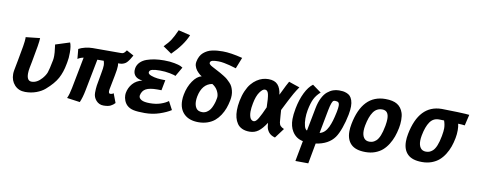

<svg xmlns="http://www.w3.org/2000/svg" viewBox="-77 -1172 4342 1746"><g transform="rotate(10 2094.0 -299.5)"><path d="M43 -177.7Q45.9 -192.4 51.5 -222.4Q57.1 -252.4 60.1 -267.1Q93.3 -436 93.3 -478Q93.3 -486.3 92.8 -489.7Q114.7 -492.2 158.4 -496.8Q202.1 -501.5 223.6 -503.9V-499.5Q223.6 -461.9 188.5 -279.8Q182.1 -247.6 177.2 -222.2Q171.4 -191.4 171.4 -168.5Q171.4 -100.1 215.8 -100.1Q265.6 -100.1 310.1 -150.9Q336.9 -182.1 347.2 -210.2Q357.4 -238.3 374.5 -326.7Q377.9 -344.2 377.9 -367.2Q377.9 -383.3 376.5 -399.7Q375 -416 371.6 -442.1Q368.2 -468.3 368.2 -470.2Q390.1 -477.1 433.8 -491.2Q477.5 -505.4 499.5 -512.2Q513.2 -481.4 513.2 -420.9Q513.2 -366.2 506.3 -336.9Q505.9 -335.9 505.9 -334Q505.9 -332 505.4 -331.1Q504.9 -328.1 503.7 -322Q502.4 -315.9 502 -313Q488.3 -236.3 457.3 -179.2Q426.3 -122.1 355 -60.1Q324.2 -33.2 276.9 -15.6Q229.5 2 173.8 2Q113.3 2 76.2 -38.6Q39.1 -79.1 39.1 -140.1Q39.1 -157.2 43 -177.7Z M975.1 -498Q989.3 -498 998.3 -504.9Q1007.3 -511.7 1020.5 -531.2Q1031.2 -524.9 1053.7 -513.2Q1076.2 -501.5 1086.9 -495.1Q1084 -490.2 1075.7 -476.1Q1067.4 -461.9 1062.7 -454.3Q1058.1 -446.8 1048.3 -435.1Q1038.6 -423.3 1029.5 -417.2Q1020.5 -411.1 1006.8 -406.2Q993.2 -401.4 977.5 -401.4H962.4Q964.4 -392.1 964.4 -377.9Q964.4 -348.1 952.1 -286.6Q947.8 -264.6 939.2 -220.5Q930.7 -176.3 926.3 -154.3Q924.8 -145.5 924.8 -138.7Q924.8 -115.7 938.5 -115.7Q957.5 -115.7 969.7 -126.5L1002 -41.5Q984.4 -22 961.4 -11Q938.5 0 897 0Q856.4 0 829.3 -30Q802.2 -60.1 802.2 -100.6Q802.2 -138.7 806.6 -169.4Q811 -200.2 827.1 -284.7Q836.9 -335.4 836.9 -361.3Q836.9 -378.4 829.6 -401.4Q819.8 -401.4 800 -401.1Q780.3 -400.9 770.5 -400.9Q760.7 -351.6 741.7 -252.9Q722.7 -154.3 712.9 -105Q700.2 -39.6 680.2 6.3Q660.2 3.4 620.1 -2Q580.1 -7.3 560.1 -10.3Q577.1 -47.4 588.4 -106.9Q597.7 -155.3 616.5 -252.2Q635.3 -349.1 644.5 -397.5Q612.8 -391.6 590.8 -376Q589.4 -391.1 586.7 -421.4Q584 -451.7 582.5 -466.8Q604.5 -479.5 639.6 -488.5Q674.8 -497.6 709.5 -497.6Q871.6 -498 975.1 -498Z M1342.8 -626Q1383.3 -666.5 1404.3 -699.2Q1425.3 -731.9 1452.6 -793L1562.5 -766.6Q1523.4 -670.9 1421.9 -571.3Q1408.7 -580.6 1382.3 -598.9Q1356 -617.2 1342.8 -626ZM1518.1 -67.4Q1478.5 -41.5 1414.6 -19.8Q1350.6 2 1277.8 2Q1210 2 1173.6 -6.1Q1137.2 -14.2 1114.3 -35.6Q1095.7 -53.2 1085.9 -78.6Q1076.2 -104 1076.2 -128.4Q1076.2 -138.2 1077.6 -147Q1086.4 -197.8 1119.1 -235.1Q1151.9 -272.5 1207 -285.2Q1162.6 -290 1141.8 -311.3Q1121.1 -332.5 1121.1 -364.3Q1121.1 -375.5 1123 -385.3Q1129.4 -417.5 1152.8 -440.9Q1176.3 -464.4 1211.7 -476.6Q1247.1 -488.8 1285.2 -494.4Q1323.2 -500 1367.2 -500H1373.5Q1424.8 -500 1466.3 -491.7Q1507.8 -483.4 1522.7 -476.6Q1537.6 -469.7 1544.9 -464.4Q1536.6 -449.7 1520 -421.1Q1503.4 -392.6 1495.1 -378.4Q1485.4 -385.3 1441.2 -394Q1397 -402.8 1349.1 -402.8Q1302.7 -402.8 1278.1 -396.2Q1253.4 -389.6 1251.5 -371.6Q1251.5 -371.1 1251.2 -369.9Q1251 -368.7 1251 -368.2Q1251 -353 1278.8 -342.5Q1306.6 -332 1337.9 -328.4Q1369.1 -324.7 1397 -324.7H1400.4H1402.8H1411.6Q1408.7 -308.6 1402.3 -276.6Q1396 -244.6 1393.1 -228.5Q1386.7 -228.5 1374 -228.8Q1361.3 -229 1355 -229Q1282.7 -229 1249.3 -210.2Q1215.8 -191.4 1207.5 -149.4Q1207 -147 1207 -142.1Q1207 -122.1 1230.7 -108.2Q1254.4 -94.2 1309.1 -94.2Q1364.7 -94.2 1408 -108.9Q1451.2 -123.5 1477.5 -144Q1484.4 -131.3 1497.8 -105.7Q1511.2 -80.1 1518.1 -67.4Z M1838.4 -365.2Q1746.6 -348.1 1723.1 -229Q1718.8 -205.1 1718.8 -185.5Q1718.8 -147 1735.4 -121.8Q1752 -96.7 1791.5 -96.7Q1814.9 -96.7 1834.2 -109.1Q1853.5 -121.6 1864.7 -138.2Q1876 -154.8 1885 -178.5Q1894 -202.1 1897.2 -216.6Q1900.4 -231 1903.3 -247.1Q1904.3 -253.9 1904.3 -258.8Q1904.3 -285.2 1887.9 -315.2Q1871.6 -345.2 1838.4 -365.2ZM2024.9 -246.1Q2017.1 -206.1 2004.4 -171.6Q1991.7 -137.2 1970.7 -105Q1949.7 -72.8 1922.6 -50Q1895.5 -27.3 1857.2 -13.9Q1818.8 -0.5 1772.9 -0.5H1772Q1687.5 -1 1640.9 -46.1Q1594.2 -91.3 1594.2 -169.9Q1594.2 -196.8 1600.1 -226.6Q1613.8 -297.9 1650.6 -352.1Q1687.5 -406.2 1731.4 -417Q1722.2 -421.9 1716.6 -426.3Q1710.9 -430.7 1703.4 -438Q1695.8 -445.3 1694.3 -446.8Q1680.2 -460.4 1669.4 -481.2Q1658.7 -502 1658.7 -523.9Q1658.7 -531.2 1660.2 -538.6Q1665.5 -566.9 1677 -588.9Q1688.5 -610.8 1705.3 -625.2Q1722.2 -639.6 1741.2 -649.4Q1760.3 -659.2 1784.7 -664.3Q1809.1 -669.4 1831.8 -671.4Q1854.5 -673.3 1882.3 -673.3Q1954.1 -673.3 2064.5 -645.5Q2057.6 -628.4 2044.2 -594Q2030.8 -559.6 2023.9 -542.5Q1982.4 -554.7 1962.2 -560.3Q1941.9 -565.9 1911.9 -571.5Q1881.8 -577.1 1859.9 -577.1Q1841.8 -577.1 1829.8 -576.4Q1817.9 -575.7 1805.7 -573Q1793.5 -570.3 1787.6 -564.2Q1781.7 -558.1 1781.7 -548.8Q1781.7 -543 1787.4 -536.9Q1793 -530.8 1798.1 -527.6Q1803.2 -524.4 1812.5 -519Q1824.2 -512.7 1851.1 -498.5Q1877.9 -484.4 1890.9 -477.3Q1903.8 -470.2 1926.5 -456.1Q1949.2 -441.9 1960.9 -431.6Q1972.7 -421.4 1988 -405.3Q2003.4 -389.2 2011 -373.5Q2018.6 -357.9 2024.2 -337.4Q2029.8 -316.9 2029.8 -293.9Q2029.8 -270.5 2024.9 -246.1Z M2495.6 -240.7Q2497.6 -224.6 2499.3 -189.5Q2501 -154.3 2504.4 -128.4Q2507.3 -107.9 2517.8 -96.2Q2528.3 -84.5 2551.3 -74.7Q2540 -59.6 2517.6 -29.5Q2495.1 0.5 2483.9 15.6Q2443.8 4.9 2424.8 -19.8Q2405.8 -44.4 2402.3 -71.8Q2401.9 -77.1 2400.6 -88.1Q2399.4 -99.1 2398.4 -105Q2362.8 -48.8 2327.6 -22.7Q2292.5 3.4 2246.1 3.4Q2206.5 3.4 2177.7 -9.8Q2148.9 -22.9 2132.3 -47.1Q2115.7 -71.3 2107.9 -101.6Q2100.1 -131.8 2100.1 -168.9Q2100.1 -209.5 2109.4 -257.3Q2119.6 -309.1 2137.9 -350.8Q2156.2 -392.6 2178.7 -419.4Q2201.2 -446.3 2228 -464.1Q2254.9 -481.9 2281 -489.5Q2307.1 -497.1 2334 -497.1Q2392.1 -497.1 2420.7 -465.8Q2449.2 -434.6 2456.1 -374.5Q2464.4 -390.6 2477.3 -417.5Q2490.2 -444.3 2500.7 -465.3Q2511.2 -486.3 2522.9 -506.3Q2539.6 -500.5 2573.2 -489Q2606.9 -477.5 2623.5 -472.2Q2612.8 -457.5 2600.8 -438Q2588.9 -418.5 2580.8 -404.8Q2572.8 -391.1 2557.9 -362.5Q2543 -334 2538.3 -325Q2533.7 -315.9 2515.6 -280.3Q2497.6 -244.6 2495.6 -240.7ZM2232.9 -255.9Q2224.1 -211.4 2224.1 -177.7Q2224.1 -155.8 2228.3 -139.4Q2232.4 -123 2237.5 -115.2Q2242.7 -107.4 2249.3 -103Q2255.9 -98.6 2259.3 -97.9Q2262.7 -97.2 2265.6 -97.2H2269.5Q2287.6 -97.2 2309.6 -134Q2331.5 -170.9 2362.3 -241.7Q2360.8 -328.1 2352.5 -363Q2344.2 -397.9 2319.3 -397.9Q2297.9 -397.9 2272 -361.3Q2246.1 -324.7 2232.9 -255.9Z M2857.9 5.4Q2825.2 182.1 2823.2 194.3Q2803.7 194.3 2763.9 193.8Q2724.1 193.4 2704.1 193.4Q2705.1 185.5 2739.7 3.9Q2674.8 -8.3 2640.1 -64.9Q2611.8 -109.9 2611.8 -177.7Q2611.8 -218.3 2623 -277.8Q2639.2 -361.3 2670.4 -424.6Q2701.7 -487.8 2741.7 -517.6L2822.3 -459Q2786.1 -427.7 2766.4 -388.4Q2746.6 -349.1 2733.4 -279.8Q2726.6 -243.2 2726.6 -204.1Q2726.6 -163.1 2734.9 -133.5Q2743.2 -104 2759.8 -97.2Q2766.6 -132.8 2780.5 -204.6Q2794.4 -276.4 2801.3 -312.5Q2812 -367.7 2832.3 -407.5Q2852.5 -447.3 2878.2 -468.3Q2903.8 -489.3 2929.9 -498.5Q2956.1 -507.8 2984.4 -507.8Q3004.9 -507.8 3020.5 -505.9Q3036.1 -503.9 3055.2 -496.6Q3074.2 -489.3 3086.7 -476.3Q3099.1 -463.4 3107.7 -439.5Q3116.2 -415.5 3116.2 -382.3Q3116.2 -349.6 3108.4 -308.6Q3108.4 -307.6 3107.9 -305.9Q3107.4 -304.2 3107.4 -303.2Q3095.2 -240.2 3074 -180.2Q3052.7 -120.1 3029.3 -87.4Q2975.1 -11.7 2857.9 5.4ZM2876.5 -95.7Q2901.4 -101.6 2920.7 -119.4Q2939.9 -137.2 2953.9 -166.7Q2967.8 -196.3 2977.3 -228.5Q2986.8 -260.7 2996.1 -304.7Q2996.1 -306.2 2997.1 -309.3Q2998 -312.5 2998 -314Q3004.9 -349.6 3004.9 -367.7Q3004.9 -391.6 2995.4 -399.7Q2985.8 -407.7 2965.8 -407.7H2965.3Q2954.6 -407.7 2948.2 -403.1Q2941.9 -398.4 2934.1 -377.4Q2926.3 -356.4 2918 -314.5Q2910.2 -274.4 2895.8 -198.2Q2881.3 -122.1 2876.5 -95.7Z M3397.5 -120.6Q3434.6 -154.8 3453.6 -258.8Q3454.1 -260.3 3454.6 -262.7Q3455.1 -265.1 3455.1 -266.6Q3461.4 -302.2 3461.4 -327.6Q3461.4 -405.3 3401.4 -405.3Q3349.1 -405.3 3318.8 -361.3Q3288.6 -317.4 3272.9 -235.4Q3267.6 -207 3267.6 -185.1Q3267.6 -143.6 3284.7 -119.9Q3301.8 -96.2 3335.4 -96.2Q3355 -96.7 3368.2 -101.8Q3381.3 -106.9 3397.5 -120.6ZM3315.9 2.9Q3226.1 2.9 3183.3 -38.8Q3140.6 -80.6 3140.6 -156.7Q3140.6 -189.5 3147.9 -226.6Q3201.7 -503.9 3413.6 -503.9Q3483.9 -503.9 3522.9 -479.7Q3562 -455.6 3578.6 -405.8Q3587.4 -379.4 3587.4 -339.4Q3587.4 -300.8 3580.1 -265.1Q3571.3 -221.2 3557.9 -183.6Q3544.4 -146 3522.5 -110.8Q3500.5 -75.7 3472.4 -51Q3444.3 -26.4 3404.5 -11.7Q3364.7 2.9 3316.9 2.9Z M4103 -397.5Q4109.4 -372.1 4109.4 -337.9Q4109.4 -300.8 4102.5 -265.1Q4094.2 -221.2 4080.8 -183.6Q4067.4 -146 4045.4 -110.8Q4023.4 -75.7 3995.1 -51Q3966.8 -26.4 3927 -11.7Q3887.2 2.9 3839.4 2.9H3838.4Q3748.5 2.9 3705.8 -38.8Q3663.1 -80.6 3663.1 -156.7Q3663.1 -189.5 3670.4 -226.6Q3724.1 -502 3932.1 -503.9H3936Q3986.8 -503.9 4079.1 -500.5Q4171.4 -497.1 4188.5 -494.1Q4184.6 -477.5 4176.5 -443.6Q4168.5 -409.7 4164.6 -392.6Q4146 -396 4103 -397.5ZM3919.9 -120.6Q3957 -154.8 3976.1 -258.8Q3976.6 -260.3 3977.1 -262.7Q3977.5 -265.1 3977.5 -266.6Q3984.9 -306.6 3984.9 -333Q3984.9 -367.2 3971.7 -404.3Q3935.1 -405.3 3923.8 -405.3Q3871.6 -405.3 3841.3 -361.3Q3811 -317.4 3795.4 -235.4Q3790 -207 3790 -185.1Q3790 -143.6 3807.1 -119.9Q3824.2 -96.2 3857.9 -96.2Q3877.4 -96.7 3890.6 -101.8Q3903.8 -106.9 3919.9 -120.6Z"/></g></svg>

Font: Fantasque Sans Mono
Style: Bold Italic
Weight: 700
Italic angle: -11°
Monospace: yes
Designer: Jany Belluz
Version: Version 1.7.1